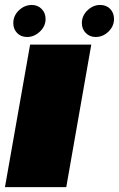

<svg xmlns="http://www.w3.org/2000/svg" viewBox="-24 -774 491 794"><path d="M-3.5 0H250L353.5 -589.5H100.5ZM88.5 -621Q117 -621 140.8 -643.2Q164.5 -665.5 164.5 -695.5Q164.5 -720.5 148.2 -737Q132 -753.5 107.5 -753.5Q77.5 -753.5 54.2 -731.2Q31 -709 31 -678.5Q31 -654 46.8 -637.5Q62.5 -621 88.5 -621ZM371.5 -621Q401.5 -621 424.5 -643.2Q447.5 -665.5 447.5 -695.5Q447.5 -720.5 431.8 -737Q416 -753.5 390 -753.5Q361 -753.5 337.8 -731.2Q314.5 -709 314.5 -678.5Q314.5 -654 330.8 -637.5Q347 -621 371.5 -621Z"/></svg>

Font: Anybody Expanded Black
Style: Italic
Weight: 900
Width: 7
Italic angle: -10°
Version: Version 1.113;gftools[0.9.25]